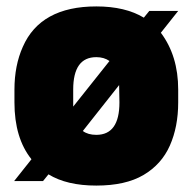

<svg xmlns="http://www.w3.org/2000/svg" viewBox="-20 -564 600 598"><path d="M280 14Q188 14 131 -21L114 0H24L78 -68Q25 -134 25 -245V-285Q25 -360 51 -418Q106 -544 280 -544Q370 -544 428 -509L445 -530H535L481 -462Q535 -390 535 -285V-245Q535 -169 509 -110.5Q483 -52 427 -19Q371 14 280 14ZM280 -144Q352 -144 352 -245L351 -299L238 -156Q254 -144 280 -144ZM208 -232 321 -374Q304 -386 280 -386Q208 -386 208 -285Z"/></svg>

Font: Tanohe Sans ExtraBold
Style: Regular
Weight: 800
Designer: Village Type and Design LLC & Cristiano Sobral
Foundry: Cooper Hewitt Smithsonian Design Museum
Version: Version 1.00;September 29, 2021;FontCreator 13.0.0.2655 64-b